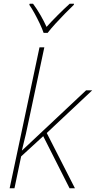

<svg xmlns="http://www.w3.org/2000/svg" viewBox="-20 -1015 517 1035"><path d="M32 0 193 -760H219L139 -384Q129 -335 119.5 -293Q110 -251 98 -204H99L444 -528H477L232 -298L384 0H355L213 -281L94 -172L58 0ZM215 -838Q208 -859 195 -886.5Q182 -914 167 -941.5Q152 -969 138 -989L140 -995H158Q179 -967 198.5 -933Q218 -899 231 -870Q257 -899 291 -933Q325 -967 356 -995H379L378 -989Q357 -969 330 -941.5Q303 -914 278 -886.5Q253 -859 237 -838Z"/></svg>

Font: Noto Sans Thin
Style: Italic
Weight: 100
Italic angle: -12°
Designer: Monotype Design Team
Foundry: Monotype Imaging Inc.
Version: Version 2.013; ttfautohint (v1.8.4.7-5d5b)